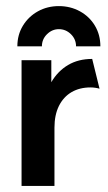

<svg xmlns="http://www.w3.org/2000/svg" viewBox="-20 -616 358 636"><path d="M51.4 0V-416.7H150V-343.8Q171.5 -380.6 205.6 -400.7Q239.6 -420.8 285.4 -420.8L309.7 -322.2Q302.8 -324.3 295.1 -325.3Q287.5 -326.4 279.9 -326.4Q243.8 -326.4 217 -310.8Q190.3 -295.1 175.3 -265.3Q160.4 -235.4 160.4 -193.1V0ZM37.5 -462.5Q37.5 -500.7 55.9 -530.9Q74.3 -561.1 105.6 -578.5Q136.8 -595.8 175 -595.8Q213.2 -595.8 244.8 -578.5Q276.4 -561.1 294.4 -530.9Q312.5 -500.7 312.5 -462.5H231.9Q231.9 -486.1 214.9 -502.8Q197.9 -519.4 175 -519.4Q152.8 -519.4 135.8 -502.8Q118.8 -486.1 118.8 -462.5Z"/></svg>

Font: Afacad Flux SemiBold
Style: Regular
Weight: 600
Designer: Kristian Moeller
Foundry: Dicotype
Version: Version 1.100